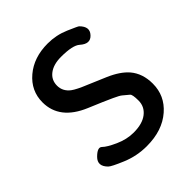

<svg xmlns="http://www.w3.org/2000/svg" viewBox="-209 -882 1026 1026"><g transform="rotate(-45 304.0 -368.5)"><path d="M307 13Q232 13 164 -15.5Q96 -44 84 -56Q42 -98 79 -135Q116 -172 134.5 -153.5Q153 -135 205 -111.5Q257 -88 309 -88Q375 -88 411.5 -116.5Q448 -145 448 -191Q448 -237 438 -245Q415 -264 405 -272.5Q395 -281 360 -297Q333 -309 306 -321L228 -354Q78 -417 78 -547Q78 -634 146.5 -692Q215 -750 320 -750Q384 -750 442 -725Q500 -700 504 -696Q546 -654 513 -619Q481 -584 436 -624Q408 -649 320 -649Q263 -649 229.5 -623.5Q196 -598 196 -555Q196 -512 233 -484Q256 -467 315 -443L416 -400Q488 -369 524 -327Q566 -277 566 -201Q566 -110 497 -50Q425 13 307 13Z"/></g></svg>

Font: Resource Han Rounded KR Medium
Style: Regular
Weight: 500
Designer: Cyano Hao (round all glyphs); Ryoko NISHIZUKA 西塚涼子 (kana, bopomofo & ideographs); Paul D. Hunt (Latin, Greek & Cyrillic)
Foundry: Cyano Hao
Version: 0.990